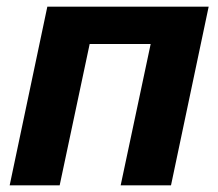

<svg xmlns="http://www.w3.org/2000/svg" viewBox="-20 -556 655 576"><path d="M9 0 122 -536H606L493 0H342L432 -424H249L159 0Z"/></svg>

Font: Geist
Style: Bold Italic
Weight: 700
Italic angle: -12°
Designer: Basement.studio, Andrés Briganti, Mateo Zaragoza
Foundry: Basement.studio, Vercel, Andrés Briganti, Guido Ferreyra, Mateo Zaragoza
Version: Version 1.500; ttfautohint (v1.8.4.7-5d5b)